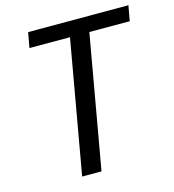

<svg xmlns="http://www.w3.org/2000/svg" viewBox="-105 -784 788 872"><g transform="rotate(-15 289.0 -348.5)"><path d="M93.8 -625.6 106.8 -697.2H578.4L565.3 -625.6H375.4L265 0H174L284.4 -625.6Z"/></g></svg>

Font: Poppins Variable
Style: Italic
Weight: 100
Italic angle: -10°
Designer: Jonny Pinhorn
Foundry: Indian Type Foundry
Version: Version 6.000